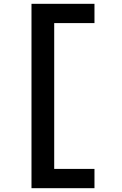

<svg xmlns="http://www.w3.org/2000/svg" viewBox="-20 -843 640 1006"><path d="M145 143V-823H475V-722H264V42H475V143Z"/></svg>

Font: R Plex Mono
Style: Bold
Weight: 700
Monospace: yes
Designer: Belleve Invis
Foundry: Belleve Invis
Version: Version 31.8.0